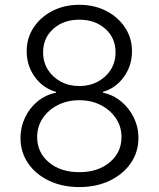

<svg xmlns="http://www.w3.org/2000/svg" viewBox="-20 -757 651 787"><path d="M305.2 9.8Q235.4 9.8 180.7 -16.4Q126 -42.5 95 -88.1Q64 -133.8 64 -191.4Q64 -236.3 82.8 -275.6Q101.6 -314.9 134.5 -341.8Q167.5 -368.7 209.5 -377V-380.4Q155.3 -396 122.3 -442.1Q89.4 -488.3 89.4 -546.9Q89.4 -601.1 117.7 -644Q146 -687 194.8 -712.2Q243.7 -737.3 305.2 -737.3Q366.2 -737.3 415 -712.4Q463.9 -687.5 492.4 -644.3Q521 -601.1 521 -546.9Q521 -488.3 488 -442.1Q455.1 -396 401.9 -380.4V-377Q442.9 -368.7 475.8 -341.8Q508.8 -314.9 528.1 -275.6Q547.4 -236.3 547.4 -191.4Q547.4 -133.8 515.9 -88.1Q484.4 -42.5 429.7 -16.4Q375 9.8 305.2 9.8ZM305.2 -51.3Q381.8 -51.3 429.9 -91.8Q478 -132.3 478 -194.8Q478 -238.3 455.1 -272.2Q432.1 -306.2 393.3 -326.2Q354.5 -346.2 305.2 -346.2Q255.9 -346.2 216.8 -326.2Q177.7 -306.2 155 -272.2Q132.3 -238.3 132.3 -194.8Q132.3 -132.3 180.2 -91.8Q228 -51.3 305.2 -51.3ZM305.2 -404.3Q347.2 -404.3 380.9 -422.4Q414.6 -440.4 434.1 -471.4Q453.6 -502.4 453.6 -542.5Q453.6 -601.6 411.6 -638.9Q369.6 -676.3 305.2 -676.3Q240.7 -676.3 198.7 -638.9Q156.7 -601.6 156.7 -542.5Q156.7 -502.4 176.3 -471.4Q195.8 -440.4 229.2 -422.4Q262.7 -404.3 305.2 -404.3Z"/></svg>

Font: Inter Light
Style: Regular
Weight: 300
Designer: Rasmus Andersson
Foundry: rsms
Version: Version 4.000;git-a52131595